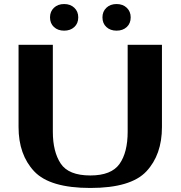

<svg xmlns="http://www.w3.org/2000/svg" viewBox="-20 -922 895 952"><path d="M72 -292V-700H242V-269Q242 -170 281 -111Q320 -52 428 -52Q532 -52 572.5 -109Q613 -166 613 -269V-700H783V-292Q783 -155 706 -72.5Q629 10 428 10Q227 10 149.5 -72.5Q72 -155 72 -292ZM228 -836Q228 -865 247.5 -883.5Q267 -902 298 -902Q329 -902 348.5 -883.5Q368 -865 368 -836Q368 -806 348.5 -788Q329 -770 298 -770Q267 -770 247.5 -788Q228 -806 228 -836ZM488 -836Q488 -865 507.5 -883.5Q527 -902 558 -902Q589 -902 608.5 -883.5Q628 -865 628 -836Q628 -806 608.5 -788Q589 -770 558 -770Q527 -770 507.5 -788Q488 -806 488 -836Z"/></svg>

Font: Fahkwang
Style: Bold
Weight: 700
Designer: Suppakit Chalermlarp | Katatrad Co.,Ltd.
Foundry: Cadson Demak Co.,Ltd.
Version: Version 1.000; ttfautohint (v1.6)